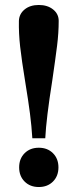

<svg xmlns="http://www.w3.org/2000/svg" viewBox="-20 -742 312 772"><path d="M82 -409Q67 -501 61 -554.5Q55 -608 56 -658Q57 -686 79 -704Q101 -722 136 -722Q171 -722 193.5 -704Q216 -686 216 -658Q216 -610 209.5 -558Q203 -506 190 -417Q166 -266 162 -186H110Q107 -235 100.5 -285.5Q94 -336 82 -409ZM57 -69Q57 -104 79 -126Q101 -148 136 -148Q171 -148 193 -126Q215 -104 215 -69Q215 -34 193 -12Q171 10 136 10Q101 10 79 -12Q57 -34 57 -69Z"/></svg>

Font: Fahkwang
Style: Bold
Weight: 700
Designer: Suppakit Chalermlarp | Katatrad Co.,Ltd.
Foundry: Cadson Demak Co.,Ltd.
Version: Version 1.000; ttfautohint (v1.6)